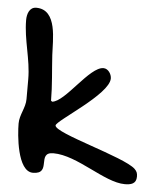

<svg xmlns="http://www.w3.org/2000/svg" viewBox="-45 -715 523 633"><g transform="rotate(5 216.5 -399.0)"><path d="M44 -439V-373C44 -344 25 -320 25 -291C25 -255 34 -133 86 -133C150 -133 91 -203 148 -203C228 -203 323 -122 391 -122C411 -122 429 -126 429 -150C429 -161 427 -167 419 -175C382 -211 147 -269 147 -295C147 -311 315 -412 315 -465C315 -479 304 -497 288 -497C242 -497 172 -376 129 -372L125 -375C125 -425 119 -475 116 -525C113 -573 121 -676 50 -676C27 -676 20 -652 20 -633C20 -567 44 -505 44 -439Z"/></g></svg>

Font: ChillLongCangKaiShu Medium
Style: Regular
Weight: 500
Version: Version 3.500;Glyphs 3.1.1 (3135)